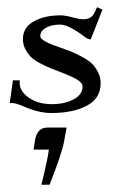

<svg xmlns="http://www.w3.org/2000/svg" viewBox="-20 -301 332 528"><path d="M72.3 110.4 76.2 85Q82 49.8 110.4 49.8H163.1L156.2 87.9Q149.4 124 116.2 207H93.8Q112.3 131.8 114.3 110.4ZM6.8 -17.6 15.6 -80.1H34.2V-72.3Q34.2 -49.8 59.6 -32.2Q85 -14.6 122.1 -14.6Q158.2 -14.6 182.6 -27.8Q207 -41 207 -62.5Q207 -73.2 192.4 -82Q177.7 -90.8 144.5 -103.5Q127 -110.4 118.2 -113.8Q109.4 -117.2 92.3 -126Q75.2 -134.8 66.4 -143.1Q57.6 -151.4 50.3 -164.6Q43 -177.7 43 -193.4Q43 -225.6 72.8 -242.2Q102.5 -258.8 146.5 -258.8Q160.2 -258.8 184.6 -252Q201.2 -248 208 -248Q223.6 -248 231.4 -254.9Q239.3 -261.7 244.1 -275.4L247.1 -281.2L261.7 -274.4L229.5 -192.4L219.7 -195.3H218.8Q169.9 -233.4 145.5 -233.4Q122.1 -233.4 106.4 -224.6Q90.8 -215.8 90.8 -202.1Q90.8 -197.3 95.2 -193.4Q99.6 -189.5 109.4 -184.6Q119.1 -179.7 126 -177.2Q132.8 -174.8 146.5 -169.9Q166 -163.1 175.8 -159.2Q185.5 -155.3 204.1 -145.5Q222.7 -135.7 231.9 -127Q241.2 -118.2 249 -103.5Q256.8 -88.9 256.8 -72.3Q256.8 -30.3 218.8 -10.3Q180.7 9.8 121.1 9.8Q85.9 9.8 43.9 -8.8Q23.4 -17.6 13.7 -17.6Z"/></svg>

Font: Kleymisska
Style: Regular
Weight: 500
Italic angle: -8°
Designer: gluk
Foundry: gluk
Version: Version 0.298